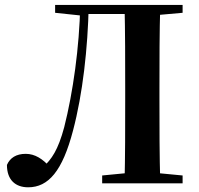

<svg xmlns="http://www.w3.org/2000/svg" viewBox="-20 -761 828 797"><path d="M8.8 -76.4C8.8 -13 45.2 16.5 96.9 16.5C181.1 16.5 239.1 -51 283.1 -218.9C323.4 -371.2 344.5 -560.3 348.4 -740.5H313.1C309.5 -564.4 283 -377 246.6 -233.3C220.9 -137.2 193.7 -99.6 159.1 -67.6V-57.2H188.1V-66.6C157.6 -101.6 124.7 -122.4 86.8 -122.4C47.3 -122.4 21.5 -105.7 8.8 -76.4ZM497 0H645.3C641.9 -115.1 641.9 -231.2 641.9 -346.9V-393.6C641.9 -510.8 641.9 -626.9 645.3 -740.5H497C499.7 -626.4 499.7 -510 499.7 -393.6V-346.1C499.7 -228.8 499.7 -112.9 497 0ZM404.1 0H738V-32.6L584.3 -47.3H556.1L404.1 -32.6ZM208.8 -707.9 317.6 -696.4H331.8V-740.5H208.8ZM571.2 -694.2H584.3L738 -707.9V-740.5H571.2ZM331.8 -702.9H571.2V-740.5H331.8Z"/></svg>

Font: Source Han Serif TW VF
Style: Regular
Weight: 250
Designer: Ryoko NISHIZUKA 西塚涼子 (kana & ideographs); Frank Grießhammer (Latin, Greek & Cyrillic); Wenlong ZHANG 张文龙 (bopomofo); San
Foundry: Adobe
Version: Version 2.002;hotconv 1.1.0;makeotfexe 2.6.0